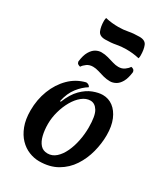

<svg xmlns="http://www.w3.org/2000/svg" viewBox="-246 -1139 1110 1266"><g transform="rotate(30 308.5 -506.0)"><path d="M266 15Q227 15 188.5 -0.5Q150 -16 119 -48Q88 -80 69 -129.5Q50 -179 50 -247Q50 -330 78 -402Q106 -474 156.5 -524Q207 -574 276 -591Q287 -591 296 -585Q305 -579 306 -571Q269 -549 235.5 -506.5Q202 -464 188 -398L194 -396Q222 -466 260.5 -504.5Q299 -543 340 -558.5Q381 -574 413 -574Q457 -574 491.5 -548Q526 -522 546.5 -473.5Q567 -425 567 -357Q567 -293 550 -227.5Q533 -162 497 -107Q461 -52 403.5 -18.5Q346 15 266 15ZM288 -57Q324 -57 352 -82Q380 -107 399.5 -148.5Q419 -190 429 -240.5Q439 -291 439 -341Q439 -430 417 -465.5Q395 -501 361 -501Q328 -501 297.5 -476.5Q267 -452 244 -412Q221 -372 207.5 -323.5Q194 -275 194 -228Q194 -181 203.5 -142Q213 -103 233.5 -80Q254 -57 288 -57ZM189 -660Q179 -662 171.5 -667Q164 -672 162 -684Q168 -734 184.5 -762Q201 -790 222 -801.5Q243 -813 264 -813Q291 -813 316 -806Q341 -799 364 -792Q387 -785 407 -785Q434 -785 453 -798.5Q472 -812 482 -828Q492 -827 499.5 -821.5Q507 -816 509 -804Q503 -754 487 -726Q471 -698 449.5 -686.5Q428 -675 407 -675Q380 -675 355 -682Q330 -689 307.5 -696Q285 -703 264 -703Q237 -703 218 -689.5Q199 -676 189 -660ZM242 -898Q199 -898 186.5 -927.5Q174 -957 174 -1002Q174 -1008 175 -1013Q176 -1018 177 -1024Q203 -1018 227.5 -1015.5Q252 -1013 277 -1013Q314 -1013 349.5 -1020Q385 -1027 430 -1027Q474 -1027 486 -997.5Q498 -968 498 -923Q498 -917 497.5 -912Q497 -907 495 -901Q469 -907 445 -909.5Q421 -912 395 -912Q358 -912 322.5 -905Q287 -898 242 -898Z"/></g></svg>

Font: Merienda
Style: Bold
Weight: 700
Designer: Eduardo Rodriguez Tunni
Foundry: Eduardo Rodriguez Tunni
Version: Version 2.001